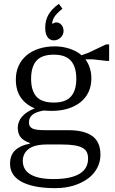

<svg xmlns="http://www.w3.org/2000/svg" viewBox="-20 -787 594 994"><path d="M500 14Q500 -52 458 -82.5Q416 -113 334 -113H217Q191 -113 174 -115Q157 -117 147.5 -122Q138 -127 134 -134.5Q130 -142 130 -154Q130 -178 148 -193Q166 -208 207 -215Q216 -214 226.5 -213.5Q237 -213 247 -213Q295 -213 333 -225Q371 -237 397.5 -258.5Q424 -280 438.5 -311Q453 -342 453 -381Q453 -410 445 -435Q437 -460 422 -480H459L529 -472H545V-557H529L436 -513L402 -501Q390 -512 374 -520.5Q358 -529 340 -535Q322 -541 302.5 -544Q283 -547 264 -547Q219 -547 181.5 -535Q144 -523 117.5 -500.5Q91 -478 76.5 -446.5Q62 -415 62 -375Q62 -320 87 -283Q112 -246 160 -226Q137 -217 120.5 -206Q104 -195 93.5 -182.5Q83 -170 77.5 -155.5Q72 -141 72 -126Q72 -95 87 -76.5Q102 -58 134 -47V-43Q87 -35 59.5 -10Q32 15 32 61Q32 90 46 113Q60 136 89 152.5Q118 169 162 178Q206 187 266 187Q319 187 362 173.5Q405 160 436 137Q467 114 483.5 82Q500 50 500 14ZM224 -39H298Q337 -39 363 -35Q389 -31 405.5 -22.5Q422 -14 429 0Q436 14 436 34Q436 87 390.5 113.5Q345 140 257 140Q178 140 138 116Q98 92 98 46Q98 8 128 -15.5Q158 -39 224 -39ZM141 -379Q141 -441 168.5 -472.5Q196 -504 259 -504Q319 -504 347 -472.5Q375 -441 375 -379Q375 -318 347 -287Q319 -256 259 -256Q196 -256 168.5 -287Q141 -318 141 -379ZM259 -578Q269 -578 278 -582Q287 -586 294 -592.5Q301 -599 305 -608Q309 -617 309 -626Q309 -646 298 -658.5Q287 -671 271 -671Q266 -671 260.5 -668.5Q255 -666 253 -664L250 -666Q252 -685 262.5 -701Q273 -717 303 -742L285 -767Q249 -742 231.5 -712Q214 -682 214 -643Q214 -612 226 -595Q238 -578 259 -578Z"/></svg>

Font: GradeGX
Style: Regular
Weight: 100
Width: 1
Designer: Adam Twardoch
Foundry: Adam Twardoch
Version: Version 2.002; DEVELOPMENT